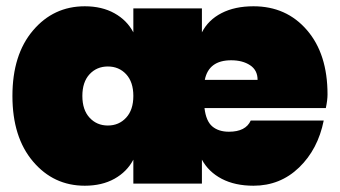

<svg xmlns="http://www.w3.org/2000/svg" viewBox="-20 -591 1094 618"><path d="M724.1 -397Q651.9 -397 639.2 -334H809.1Q809.1 -365.2 784.9 -381.1Q760.7 -397 724.1 -397ZM1022 -203.1Q1003.4 -110.4 942.6 -51.8Q881.8 6.8 795.9 6.8Q736.3 6.8 693.8 -15.4Q651.4 -37.6 629.9 -77.1V0H409.2V-77.1Q388.7 -38.1 348.4 -15.6Q308.1 6.8 252.9 6.8Q152.3 6.8 86.2 -71.3Q20 -149.4 20 -282.2Q20 -415 86.2 -492.9Q152.3 -570.8 252.9 -570.8Q308.1 -570.8 348.4 -548.3Q388.7 -525.9 409.2 -486.8V-564H629.9V-486.8Q650.4 -526.9 693.1 -548.8Q735.8 -570.8 795.9 -570.8Q901.9 -570.8 968 -494.1Q1034.2 -417.5 1034.2 -287.1Q1034.2 -269 1028.8 -243.2H638.2Q643.1 -201.2 663.3 -184.1Q683.6 -167 716.8 -167Q771 -167 787.1 -203.1ZM268.3 -352.1Q245.1 -327.1 245.1 -282.2Q245.1 -237.3 268.3 -212.2Q291.5 -187 327.1 -187Q362.8 -187 386 -212.2Q409.2 -237.3 409.2 -282.2Q409.2 -327.1 386 -352.1Q362.8 -377 327.1 -377Q291.5 -377 268.3 -352.1Z"/></svg>

Font: SVN-Poppins Black
Style: Regular
Weight: 900
Designer: Ninad Kale (Devanagari), Jonny Pinhorn (Latin)
Foundry: Indian Type Foundry
Version: Version 3.002 2017